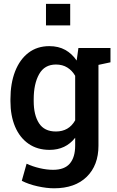

<svg xmlns="http://www.w3.org/2000/svg" viewBox="-20 -782 617 1015"><path d="M265.6 213.4Q226.6 213.4 179 202.9Q131.3 192.4 95.2 173.8L120.6 83.5Q151.9 98.1 189.5 106.9Q227.1 115.7 260.7 115.7Q321.3 115.7 349.4 82.3Q377.4 48.8 377.4 -12.2V-53.7Q327.1 10.3 242.2 10.3Q177.2 10.3 130.9 -22Q84.5 -54.2 59.8 -112.3Q35.2 -170.4 35.2 -247.1V-257.3Q35.2 -341.3 59.8 -404.5Q84.5 -467.8 130.4 -502.9Q176.3 -538.1 240.7 -538.1Q289.1 -538.1 324.7 -518.3Q360.4 -498.5 385.3 -461.9L394.5 -528.3H564V-452.6L500.5 -439V-11.7Q500.5 91.8 438.5 152.6Q376.5 213.4 265.6 213.4ZM275.4 -86.9Q344.2 -86.9 377.4 -146V-381.3Q361.3 -409.2 335.9 -425Q310.5 -440.9 275.9 -440.9Q215.3 -440.9 186.8 -389.9Q158.2 -338.9 158.2 -257.3V-247.1Q158.2 -173.8 186.3 -130.4Q214.4 -86.9 275.4 -86.9ZM223.1 -647.9V-761.7H351.1V-647.9Z"/></svg>

Font: Roboto Slab Medium
Style: Regular
Weight: 500
Designer: Google
Version: Version 2.001; ttfautohint (v1.8.3)